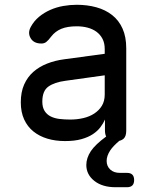

<svg xmlns="http://www.w3.org/2000/svg" viewBox="-20 -580 640 803"><path d="M511 143Q526 143 533.5 150.5Q541 158 541 173Q541 188 533.5 195.5Q526 203 511 203H463Q408 203 374.5 176.5Q341 150 341 110Q341 81 360 52Q379 24 424 -9Q419 -19 419 -35V-80Q412 -64 400 -48Q388 -32 368.5 -19Q349 -6 320.5 2Q292 10 252 10Q212 10 178.5 0Q145 -10 120 -30Q95 -50 81 -80.5Q67 -111 67 -152Q67 -195 81 -226.5Q95 -258 119.5 -279.5Q144 -301 177 -314Q210 -327 248 -332L418 -355V-375Q418 -400 408.5 -418Q399 -436 383 -447.5Q367 -459 346 -464.5Q325 -470 301 -470Q262 -470 236.5 -459.5Q211 -449 194 -427Q188 -419 183 -413.5Q178 -408 173.5 -404.5Q169 -401 164 -399.5Q159 -398 153 -398Q121 -398 108 -420.5Q95 -443 109 -468Q122 -492 143 -509.5Q164 -527 190 -538.5Q216 -550 244.5 -555Q273 -560 301 -560Q345 -560 383 -549.5Q421 -539 449 -517Q477 -495 492.5 -460.5Q508 -426 508 -378V-34Q508 -11 498 -1Q491 6 479 9Q453 31 441 49Q426 72 426 93Q426 115 441 129Q456 143 481 143ZM418 -265 253 -242Q208 -236 182.5 -218Q157 -200 157 -155Q157 -131 166.5 -116Q176 -101 192 -93Q208 -85 229 -82.5Q250 -80 274 -80Q302 -80 328 -86Q354 -92 374 -105Q394 -118 406 -137.5Q418 -157 418 -185Z"/></svg>

Font: Maple Mono Normal
Style: Regular
Weight: 400
Monospace: yes
Designer: subframe7536
Version: Version 7.000